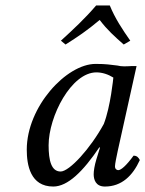

<svg xmlns="http://www.w3.org/2000/svg" viewBox="-20 -673 532 703"><path d="M410 -433C383 -436 370 -439 330 -439C223 -439 78 -282 78 -125C78 -69 91 10 175 10C228 10 284 -45 344 -134L346 -132L333 -90C326 -67 323 -47 323 -35C323 -16 330 10 364 10C426 10 466 -30 492 -87C487 -96 482 -103 469 -103C442 -66 423 -50 413 -50C410 -50 401 -52 401 -64C401 -73 407 -101 411 -120L480 -431C473 -431 467 -431 460 -431C442 -430 425 -429 410 -433ZM360 -219C311 -129 234 -45 202 -45C168 -45 158 -85 158 -141C158 -247 241 -408 333 -408C354 -408 376 -401 395 -389C395 -389 385 -283 360 -219ZM382 -653H332C293 -607 247 -564 203 -524L220 -510C263 -537 300 -562 345 -600C372 -564 400 -539 433 -510L457 -524C429 -564 401 -606 382 -653Z"/></svg>

Font: Libertinus Serif
Style: Italic
Weight: 400
Italic angle: -12°
Designer: Philipp H. Poll, Khaled Hosny
Foundry: Caleb Maclennan
Version: Version 7.050;RELEASE